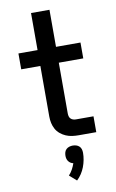

<svg xmlns="http://www.w3.org/2000/svg" viewBox="-106 -790 661 1097"><g transform="rotate(-10 225.0 -241.0)"><path d="M303 0Q284 0 265.5 -2.5Q247 -5 229.5 -12.5Q212 -20 197 -32.5Q182 -45 173 -61.5Q164 -78 160 -96.5Q156 -115 156 -134V-428H45V-520H156V-735H263V-520H405V-428H263V-134Q263 -126 265 -117.5Q267 -109 273 -103Q279 -97 287 -94.5Q295 -92 303 -92H405V0ZM249 253 208 217Q221 203 230 186.5Q239 170 245 152Q236 150 229 145.5Q222 141 217 134Q212 127 210 119Q208 111 208 103Q208 92 211 82Q214 72 221.5 65Q229 58 239 55Q249 52 259 52Q269 52 279 55Q289 58 296.5 65Q304 72 307 82Q310 92 310 103Q310 123 306 144Q302 165 294.5 184.5Q287 204 275.5 221.5Q264 239 249 253Z"/></g></svg>

Font: Iosevka Etoile Semibold
Style: Regular
Weight: 600
Designer: Belleve Invis
Foundry: Belleve Invis
Version: Version 22.1.2; ttfautohint (v1.8.4)